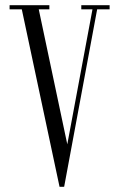

<svg xmlns="http://www.w3.org/2000/svg" viewBox="-20 -719 459 739"><path d="M246.5 -128.1 125.8 -699H60.5L209.2 0H225.8ZM226.9 0 356.9 -699H338.9L211.4 -15.6ZM65.5 -683 61.5 -699H16.9V-683ZM170 -683V-699H123L124.9 -683ZM338.9 -683V-699H292.9V-683ZM401.9 -683V-699H355.6L351.8 -683Z"/></svg>

Font: Emberly Black
Style: Regular
Weight: 900
Designer: Rajesh Rajput
Foundry: Rajesh Rajput
Version: Version 1.000